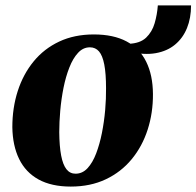

<svg xmlns="http://www.w3.org/2000/svg" viewBox="-20 -674 724 708"><path d="M326 -547Q398.5 -547 446.8 -521.2Q495 -495.5 519.2 -446.2Q543.5 -397 544 -327.5Q544.5 -258 524.5 -196Q504.5 -134 465.5 -86.8Q426.5 -39.5 370 -12.8Q313.5 14 241 14Q170 14 122.2 -12.2Q74.5 -38.5 50.5 -87.8Q26.5 -137 25.5 -205Q25.5 -276.5 45.5 -338.5Q65.5 -400.5 104 -447.5Q142.5 -494.5 198.5 -520.8Q254.5 -547 326 -547ZM311.5 -499.5Q286.5 -499.5 267.8 -479.2Q249 -459 235.8 -425.2Q222.5 -391.5 214.2 -350.2Q206 -309 202.2 -266.2Q198.5 -223.5 198.5 -186.5Q199 -134.5 205.5 -100.5Q212 -66.5 225 -50Q238 -33.5 258.5 -33.5Q284 -33.5 302.8 -53.8Q321.5 -74 334.5 -108Q347.5 -142 355.8 -183.5Q364 -225 367.8 -268Q371.5 -311 371 -348.5Q371 -403 364.5 -436.2Q358 -469.5 345 -484.5Q332 -499.5 311.5 -499.5ZM562 -654H684.5Q684.5 -607.5 669.5 -570.5Q654.5 -533.5 625.5 -509.5Q596.5 -485.5 554.5 -478Q512.5 -470.5 458.5 -483L454.5 -512.5Q496.5 -514 518.8 -535.2Q541 -556.5 550.2 -588.2Q559.5 -620 562 -654Z"/></svg>

Font: Merriweather 72pt Black
Style: Italic
Weight: 900
Italic angle: -7.8°
Version: Version 2.101